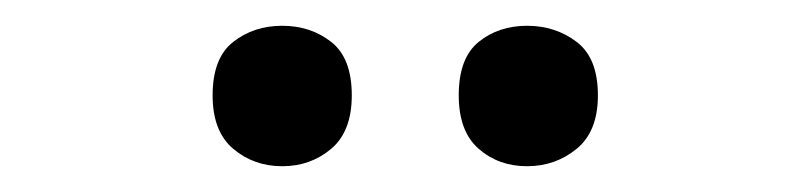

<svg xmlns="http://www.w3.org/2000/svg" viewBox="-20 -757 629 149"><path d="M145 -683Q145 -712 161 -724.5Q177 -737 199 -737Q221 -737 237 -724.5Q253 -712 253 -683Q253 -655 237 -641.5Q221 -628 199 -628Q177 -628 161 -641.5Q145 -655 145 -683ZM336 -683Q336 -712 351.5 -724.5Q367 -737 389 -737Q411 -737 427.5 -724.5Q444 -712 444 -683Q444 -655 427.5 -641.5Q411 -628 389 -628Q367 -628 351.5 -641.5Q336 -655 336 -683Z"/></svg>

Font: Noto Sans Nag Mundari Medium
Style: Regular
Weight: 500
Version: Version 1.000